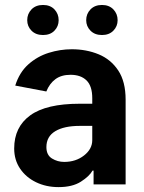

<svg xmlns="http://www.w3.org/2000/svg" viewBox="-20 -754 587 785"><path d="M362.6 0V-56.5H358.3Q345.5 -33.4 310.7 -11.2Q275.9 11 219.5 11Q168.7 11 127.5 -8.9Q86.3 -28.8 62.1 -64.5Q38 -100.1 38 -147Q38 -234.7 103.5 -282.3Q169 -329.9 305.8 -329.9H357.2V-352.6Q357.2 -402.3 333.8 -425.2Q310.4 -448.2 268.5 -448.2Q230.8 -448.2 206.7 -430.4Q182.5 -412.6 169.4 -380L42.3 -404.1Q59.3 -458.1 95.9 -490.8Q132.5 -523.4 179.2 -538Q225.9 -552.6 273.4 -552.6Q333.1 -552.6 383.2 -532Q433.2 -511.4 463.4 -465.9Q493.6 -420.5 493.6 -346.2V0ZM357.2 -239.3H306.5Q241.8 -239.3 205.8 -217.5Q169.7 -195.7 169.7 -152.7Q169.7 -120 192.5 -106Q215.2 -92 242.5 -92Q289.8 -92 323.5 -118.3Q357.2 -144.5 357.2 -181.1ZM91.3 -671.5Q91.3 -697.4 108.8 -715.6Q126.4 -733.7 155.9 -733.7Q185.4 -733.7 202.6 -715.6Q219.8 -697.4 219.8 -671.5Q219.8 -646.3 202.6 -628.6Q185.4 -610.8 155.9 -610.8Q126.4 -610.8 108.8 -628.6Q91.3 -646.3 91.3 -671.5ZM332.4 -671.5Q332.4 -697.4 350 -715.6Q367.5 -733.7 397 -733.7Q426.1 -733.7 443.5 -715.6Q460.9 -697.4 460.9 -671.5Q460.9 -646.3 443.5 -628.6Q426.1 -610.8 397 -610.8Q367.5 -610.8 350 -628.6Q332.4 -646.3 332.4 -671.5Z"/></svg>

Font: Interface
Style: Bold
Weight: 700
Designer: Rasmus Andersson
Foundry: rsms
Version: Version 1.8